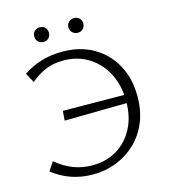

<svg xmlns="http://www.w3.org/2000/svg" viewBox="-121 -920 903 1025"><g transform="rotate(-15 330.5 -407.5)"><path d="M267 9Q204 9 148.5 -10Q93 -29 45 -67L77 -115Q122 -77 171 -58Q220 -39 277 -39Q353 -39 411.5 -74Q470 -109 504 -173Q538 -237 538 -323Q538 -411 503.5 -477.5Q469 -544 408.5 -582Q348 -620 268 -620Q211 -620 167.5 -600.5Q124 -581 88 -550L59 -603Q105 -634 158.5 -650.5Q212 -667 275 -667Q375 -667 448.5 -624Q522 -581 562.5 -506Q603 -431 603 -333Q603 -254 577 -191Q551 -128 504.5 -83.5Q458 -39 397 -15Q336 9 267 9ZM194 -308 198 -361 562 -358 559 -313ZM194 -743Q176 -743 164.5 -754.5Q153 -766 153 -783Q153 -801 164.5 -812.5Q176 -824 194 -824Q212 -824 223 -812.5Q234 -801 234 -783Q234 -766 223 -754.5Q212 -743 194 -743ZM384 -743Q366 -743 354 -754.5Q342 -766 342 -783Q342 -801 354 -812.5Q366 -824 384 -824Q402 -824 413 -812.5Q424 -801 424 -783Q424 -766 413 -754.5Q402 -743 384 -743Z"/></g></svg>

Font: Ysabeau Office Light
Style: Regular
Weight: 300
Designer: Christian Thalmann (Catharsis Fonts)
Version: Version 2.001;gftools[0.9.30]; featfreeze: tnum,lnum,ss02